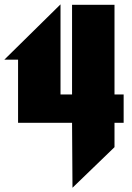

<svg xmlns="http://www.w3.org/2000/svg" viewBox="-32 -776 608 882"><path d="M301 86.5 494 -100V-212H536V-342H494V-754H299V-342H246V-756L-12 -502H51V-212H299Z"/></svg>

Font: Kidora Gothic
Style: Regular
Weight: 400
Version: Version 001.018